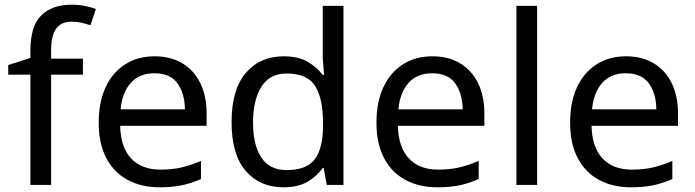

<svg xmlns="http://www.w3.org/2000/svg" viewBox="-20 -785 2949 815"><path d="M332 -468H197V0H109V-468H15V-509L109 -539V-570Q109 -674 155 -719.5Q201 -765 283 -765Q315 -765 341.5 -759.5Q368 -754 387 -747L364 -678Q348 -683 327 -688Q306 -693 284 -693Q240 -693 218.5 -663.5Q197 -634 197 -571V-536H332Z M636 -546Q705 -546 754.5 -516Q804 -486 830.5 -431.5Q857 -377 857 -304V-251H490Q492 -160 536.5 -112.5Q581 -65 661 -65Q712 -65 751.5 -74.5Q791 -84 833 -102V-25Q792 -7 752 1.5Q712 10 657 10Q581 10 522.5 -21Q464 -52 431.5 -113.5Q399 -175 399 -264Q399 -352 428.5 -415Q458 -478 511.5 -512Q565 -546 636 -546ZM635 -474Q572 -474 535.5 -433.5Q499 -393 492 -321H765Q764 -389 733 -431.5Q702 -474 635 -474Z M1183 10Q1083 10 1023 -59.5Q963 -129 963 -267Q963 -405 1023.5 -475.5Q1084 -546 1184 -546Q1246 -546 1285.5 -523Q1325 -500 1350 -467H1356Q1355 -480 1352.5 -505.5Q1350 -531 1350 -546V-760H1438V0H1367L1354 -72H1350Q1326 -38 1286 -14Q1246 10 1183 10ZM1197 -63Q1282 -63 1316.5 -109.5Q1351 -156 1351 -250V-266Q1351 -366 1318 -419.5Q1285 -473 1196 -473Q1125 -473 1089.5 -416.5Q1054 -360 1054 -265Q1054 -169 1089.5 -116Q1125 -63 1197 -63Z M1815 -546Q1884 -546 1933.5 -516Q1983 -486 2009.5 -431.5Q2036 -377 2036 -304V-251H1669Q1671 -160 1715.5 -112.5Q1760 -65 1840 -65Q1891 -65 1930.5 -74.5Q1970 -84 2012 -102V-25Q1971 -7 1931 1.5Q1891 10 1836 10Q1760 10 1701.5 -21Q1643 -52 1610.5 -113.5Q1578 -175 1578 -264Q1578 -352 1607.5 -415Q1637 -478 1690.5 -512Q1744 -546 1815 -546ZM1814 -474Q1751 -474 1714.5 -433.5Q1678 -393 1671 -321H1944Q1943 -389 1912 -431.5Q1881 -474 1814 -474Z M2260 0H2172V-760H2260Z M2637 -546Q2706 -546 2755.5 -516Q2805 -486 2831.5 -431.5Q2858 -377 2858 -304V-251H2491Q2493 -160 2537.5 -112.5Q2582 -65 2662 -65Q2713 -65 2752.5 -74.5Q2792 -84 2834 -102V-25Q2793 -7 2753 1.5Q2713 10 2658 10Q2582 10 2523.5 -21Q2465 -52 2432.5 -113.5Q2400 -175 2400 -264Q2400 -352 2429.5 -415Q2459 -478 2512.5 -512Q2566 -546 2637 -546ZM2636 -474Q2573 -474 2536.5 -433.5Q2500 -393 2493 -321H2766Q2765 -389 2734 -431.5Q2703 -474 2636 -474Z"/></svg>

Font: Noto Sans Carian
Style: Regular
Weight: 400
Designer: Monotype Design Team
Foundry: Monotype Imaging Inc.
Version: Version 2.002; ttfautohint (v1.8.4.7-5d5b)